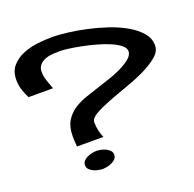

<svg xmlns="http://www.w3.org/2000/svg" viewBox="-128 -849 1004 995"><g transform="rotate(-20 373.5 -352.0)"><path d="M333 -140.6H187.5Q186.5 -154.3 185.5 -168.5Q184.6 -182.6 184.6 -197.3Q184.6 -249 204.1 -281.2Q223.6 -313.5 254.9 -334Q286.1 -354.5 325.2 -367.2Q364.3 -379.9 404.3 -393.6Q420.9 -399.4 455.1 -410.2Q489.3 -420.9 522.9 -436.5Q556.6 -452.1 582 -471.7Q607.4 -491.2 607.4 -513.7Q607.4 -532.2 586.9 -548.3Q566.4 -564.5 534.2 -578.1Q502 -591.8 462.9 -602.5Q423.8 -613.3 386.7 -620.6Q349.6 -627.9 319.3 -631.8Q289.1 -635.7 274.4 -635.7Q255.9 -635.7 233.4 -634.3Q210.9 -632.8 191.9 -625.5Q172.9 -618.2 160.2 -604Q147.5 -589.8 147.5 -565.4Q147.5 -542 156.7 -515.1Q166 -488.3 173.8 -466.8H39.1Q26.4 -491.2 18.1 -517.6Q9.8 -543.9 9.8 -571.3Q9.8 -619.1 35.2 -647.9Q60.5 -676.8 98.6 -692.4Q136.7 -708 180.7 -712.9Q224.6 -717.8 260.7 -717.8Q293.9 -717.8 342.8 -711.9Q391.6 -706.1 445.8 -694.3Q500 -682.6 553.7 -664.6Q607.4 -646.5 650.4 -621.6Q693.4 -596.7 720.2 -565.4Q747.1 -534.2 747.1 -495.1Q747.1 -461.9 714.8 -435.1Q682.6 -408.2 634.8 -385.3Q586.9 -362.3 530.8 -342.8Q474.6 -323.2 426.8 -304.7Q378.9 -286.1 346.7 -267.6Q314.5 -249 314.5 -227.5Q314.5 -182.6 333 -140.6ZM273.4 -85Q284.2 -85 298.3 -82Q312.5 -79.1 324.7 -73.2Q336.9 -67.4 345.7 -58.1Q354.5 -48.8 354.5 -35.2Q354.5 -21.5 345.7 -12.2Q336.9 -2.9 324.7 2.9Q312.5 8.8 298.3 11.7Q284.2 14.6 273.4 14.6Q262.7 14.6 249 11.7Q235.4 8.8 222.7 2.9Q210 -2.9 201.7 -12.2Q193.4 -21.5 193.4 -35.2Q193.4 -48.8 201.7 -58.1Q210 -67.4 222.7 -73.2Q235.4 -79.1 249 -82Q262.7 -85 273.4 -85Z"/></g></svg>

Font: Cherry Cream Soda
Style: Regular
Weight: 400
Designer: Font Diner, Inc
Foundry: Font Diner, Inc
Version: Version 1.001